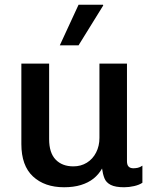

<svg xmlns="http://www.w3.org/2000/svg" viewBox="-20 -779 640 809"><path d="M250 10Q168 10 119 -35.5Q70 -81 70 -172V-511H187V-193Q187 -135 214.5 -106.5Q242 -78 289 -78Q321 -78 346 -93.5Q371 -109 385 -136.5Q399 -164 399 -198V-511H515V-100Q515 -84 522 -77Q529 -70 542 -70Q551 -70 560.5 -72Q570 -74 580 -81V-9Q567 0 545.5 5Q524 10 503 10Q466 10 446.5 0Q427 -10 420 -28Q413 -46 410 -69Q396 -44 374 -26.5Q352 -9 321 0.5Q290 10 250 10ZM232 -588 311 -759H414L415 -756L311 -588Z"/></svg>

Font: Chivo Mono Medium
Style: Regular
Weight: 500
Monospace: yes
Designer: Hector Gatti
Foundry: Omnibus-Type
Version: Version 1.008